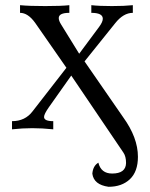

<svg xmlns="http://www.w3.org/2000/svg" viewBox="-20 -491 575 734"><path d="M395 223.1Q338.4 215.3 333 172.9Q335.4 143.1 356 130.9Q366.2 172.4 408.7 172.4Q460.9 172.4 461.9 132.3Q461.9 106.9 451.7 92.3L252.4 -202.1L166.5 -80.6Q148.4 -54.7 148.4 -43.9Q148.4 -27.8 183.6 -27.8V3.4Q141.1 -1 103.5 -1Q65.9 -1 25.9 3.4V-27.8Q76.2 -27.8 104.5 -65.4L233.9 -231.9L114.3 -403.8Q86.9 -441.9 56.6 -441.9V-471.2Q91.8 -467.8 152.8 -467.8Q214.4 -467.8 245.1 -471.2V-441.9Q204.6 -441.9 204.6 -421.9Q204.6 -411.6 213.9 -397L282.7 -285.6L358.9 -388.2Q373 -407.2 373 -419.4Q373 -441.9 329.1 -441.9V-471.2Q359.9 -467.8 407.7 -467.8Q455.6 -467.8 487.8 -471.2V-441.9Q451.7 -441.9 420.4 -402.3L303.2 -256.3L450.7 -43Q507.3 35.2 507.3 108.4Q507.3 165 476.6 194.1Q445.8 223.1 395 223.1Z"/></svg>

Font: Almanac
Style: Regular
Weight: 400
Designer: Eden's Almanac
Version: Version 3.501;March 28, 2021;FontCreator 13.0.0.2683 64-bit